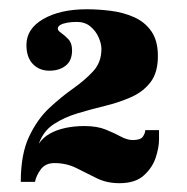

<svg xmlns="http://www.w3.org/2000/svg" viewBox="-20 -754 415 425"><path d="M244.5 -348.5Q216 -348.5 193.5 -359.8Q171 -371 149 -382Q127 -393 100.5 -393Q80.5 -393 70.2 -379Q60 -365 57.5 -351.5H26Q26 -412.5 44.2 -451.2Q62.5 -490 89 -514.8Q115.5 -539.5 141.8 -558Q168 -576.5 186.2 -596.2Q204.5 -616 204.5 -645.5Q204.5 -657.5 198.2 -671.5Q192 -685.5 180 -695.5Q168 -705.5 150 -705.5Q138.5 -705.5 128.8 -703.8Q119 -702 113.5 -698.8Q108 -695.5 108 -690.5Q108 -686 115.8 -680.8Q123.5 -675.5 131.5 -667Q139.5 -658.5 139.5 -642.5Q139.5 -619.5 125.2 -608.5Q111 -597.5 89.5 -597.5Q67 -597.5 52.8 -612.2Q38.5 -627 38.5 -654.5Q38.5 -690.5 76 -712Q113.5 -733.5 172 -733.5Q198 -733.5 225.5 -730Q253 -726.5 276.8 -716Q300.5 -705.5 315 -684.8Q329.5 -664 329.5 -630Q329.5 -593 313 -571.8Q296.5 -550.5 269.8 -538.8Q243 -527 212 -519.5Q181 -512 151.2 -503Q121.5 -494 98.8 -479Q76 -464 66 -436Q75 -449.5 90 -458Q105 -466.5 124.8 -470.8Q144.5 -475 166.5 -475Q195 -475 214 -467.2Q233 -459.5 247.2 -451.8Q261.5 -444 274 -444Q291 -444 296.2 -451.5Q301.5 -459 301.5 -466H332V-444.5Q332 -428 324.8 -405.5Q317.5 -383 298.5 -365.8Q279.5 -348.5 244.5 -348.5Z"/></svg>

Font: Imbue Thin 10pt ExtraBold
Style: Regular
Weight: 800
Version: Version 1.102